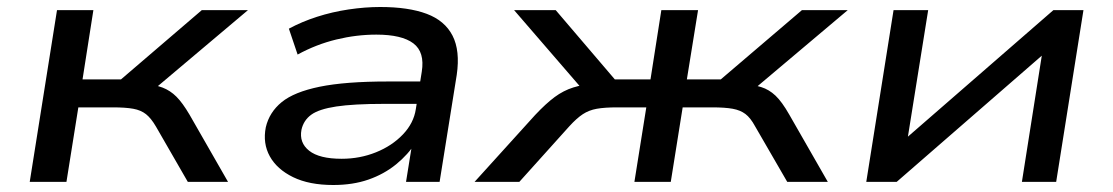

<svg xmlns="http://www.w3.org/2000/svg" viewBox="-20 -520 3183 549"><path d="M65 0 143 -491H247L216 -293H326L557 -491H689L402 -249L388 -281Q423 -278 445 -269.5Q467 -261 484.5 -243.5Q502 -226 522 -192L632 0H517L426 -158Q412 -182 397.5 -193.5Q383 -205 361 -209Q339 -213 302 -213H204L170 0Z M933 9Q864 9 818 -13.5Q772 -36 751.5 -73Q731 -110 740 -156Q750 -199 785.5 -228Q821 -257 894 -272Q967 -287 1089 -287H1200L1190 -223H1078Q991 -223 941.5 -215.5Q892 -208 870 -192Q848 -176 842 -149Q835 -112 864 -89Q893 -66 957 -66Q1009 -66 1055 -84.5Q1101 -103 1132 -135.5Q1163 -168 1169 -208L1186 -315Q1195 -371 1162 -396Q1129 -421 1056 -421Q999 -421 941.5 -407Q884 -393 831 -364L806 -438Q843 -458 886.5 -472Q930 -486 977 -493Q1024 -500 1067 -500Q1148 -500 1200 -480.5Q1252 -461 1274 -418Q1296 -375 1286 -306L1237 0H1141L1159 -112L1169 -113Q1147 -78 1112.5 -50Q1078 -22 1033.5 -6.5Q989 9 933 9Z M1337 0 1510 -191Q1541 -224 1566 -242.5Q1591 -261 1619.5 -270Q1648 -279 1686 -281L1659 -249L1450 -491H1569L1738 -293H1840L1871 -491H1976L1944 -293H2041L2273 -491H2404L2117 -249L2101 -281Q2134 -278 2156.5 -271Q2179 -264 2197.5 -246.5Q2216 -229 2237 -192L2347 0H2231L2139 -159Q2126 -183 2111.5 -194Q2097 -205 2075 -209Q2053 -213 2016 -213H1932L1898 0H1794L1828 -213H1745Q1709 -213 1686.5 -209Q1664 -205 1646.5 -193.5Q1629 -182 1608 -159L1465 0Z M2457 0 2535 -491H2634L2572 -104H2547L2992 -491H3078L3000 0H2902L2963 -387H2989L2544 0Z"/></svg>

Font: Nunito Sans 10pt Expanded Medium
Style: Italic
Weight: 500
Width: 7
Italic angle: -9°
Designer: Vernon Adams
Foundry: Vernon Adams
Version: Version 3.101;gftools[0.9.27]